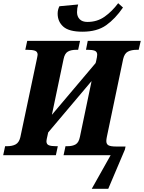

<svg xmlns="http://www.w3.org/2000/svg" viewBox="-42 -969 899 1199"><path d="M318 -884Q318 -908 329 -930L446 -941Q439 -918 439 -893Q439 -866 455.5 -849Q472 -832 504 -832Q565 -832 611.5 -865Q658 -898 696 -949L726 -922Q678 -852 621 -811.5Q564 -771 473 -771Q389 -771 353.5 -802.5Q318 -834 318 -884ZM649 0H355L367 -56H379Q411 -56 430.5 -67.5Q450 -79 457 -114L530 -463L259 -142L255 -124Q248 -95 248 -87Q248 -68 263 -62Q278 -56 307 -56H319L307 0H-22L-10 -56H2Q35 -56 56 -67.5Q77 -79 85 -112L186 -590Q188 -601 190.5 -612Q193 -623 193 -627Q193 -646 177 -652Q161 -658 128 -658H116L128 -714H458L446 -658H434Q401 -658 381.5 -646.5Q362 -635 355 -600L282 -252L555 -575L558 -586Q565 -616 565 -627Q565 -646 550 -652Q535 -658 507 -658H495L506 -714H837L824 -658H813Q778 -658 756.5 -646.5Q735 -635 727 -600L625 -113Q622 -98 622 -88Q622 -69 635.5 -61.5Q649 -54 685 -54H742L738 -35L634 210H531Z"/></svg>

Font: Noto Serif NarrowExtraBold
Style: Italic
Weight: 800
Width: 4
Italic angle: -12°
Designer: Monotype Design Team
Foundry: Monotype Imaging Inc.
Version: Version 1.001